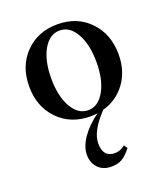

<svg xmlns="http://www.w3.org/2000/svg" viewBox="-127 -513 740 855"><g transform="rotate(-20 243.0 -86.0)"><path d="M243.7 11.2Q150.4 11.2 91.1 -49.8Q31.7 -110.8 31.7 -207Q31.7 -303.2 91.1 -364Q150.4 -424.8 243.7 -424.8Q336.9 -424.8 396 -363.5Q455.1 -302.2 455.1 -205.6Q455.1 -127.9 414.6 -72Q374 -16.1 306.2 2.9Q233.9 78.1 233.9 136.7Q233.9 202.1 290 202.1Q315.4 202.1 338.4 183.1L349.6 199.7Q326.2 229.5 305.7 241.5Q285.2 253.4 254.4 253.4Q215.3 253.4 192.1 229Q168.9 204.6 168.9 167Q168.9 129.4 197.3 87.6Q225.6 45.9 276.9 8.8Q258.8 11.2 243.7 11.2ZM243.7 -18.1Q291 -18.1 320.8 -70.6Q350.6 -123 350.6 -207Q350.6 -291 321 -343.3Q291.5 -395.5 243.7 -395.5Q195.8 -395.5 166 -343.3Q136.2 -291 136.2 -207Q136.2 -123 166 -70.6Q195.8 -18.1 243.7 -18.1Z"/></g></svg>

Font: Elstob 18pt Medium
Style: Regular
Weight: 500
Designer: Peter S. Baker
Version: Version 1.015